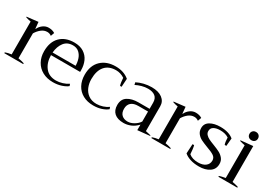

<svg xmlns="http://www.w3.org/2000/svg" viewBox="15 -1424 3098 2198"><g transform="rotate(30 1563.5 -325.0)"><path d="M20 -11Q54 -24 100 -30V-464Q56 -472 31 -482V-489L180 -506L188 -420H192Q208 -456 242 -481.5Q276 -507 316 -507Q365 -507 399 -485L382 -438Q357 -457 326 -457Q285 -457 250 -429.5Q215 -402 190 -360V-30Q234 -23 270 -11V0H20Z M879 -248H494Q495 -150 544.5 -87Q594 -24 688 -24Q728 -24 771.5 -37.5Q815 -51 847 -73L856 -47Q827 -23 776.5 -6.5Q726 10 666 10Q587 10 527.5 -22.5Q468 -55 435.5 -113.5Q403 -172 403 -248Q403 -371 470.5 -439Q538 -507 656 -507Q731 -507 781 -475Q831 -443 855 -389.5Q879 -336 879 -271ZM799 -283Q799 -328 785 -371Q771 -414 739.5 -442.5Q708 -471 658 -471Q583 -471 542.5 -418Q502 -365 495 -283Z M940 -248Q940 -370 1011.5 -438.5Q1083 -507 1203 -507Q1311 -507 1382 -447L1375 -338H1355Q1349 -353 1345 -382.5Q1341 -412 1340 -436Q1287 -471 1228 -471Q1133 -471 1082 -412Q1031 -353 1031 -242Q1031 -185 1051.5 -135.5Q1072 -86 1115 -55Q1158 -24 1223 -24Q1263 -24 1304.5 -37.5Q1346 -51 1376 -73L1385 -47Q1355 -22 1307 -6Q1259 10 1199 10Q1120 10 1061.5 -22Q1003 -54 971.5 -112.5Q940 -171 940 -248Z M1436 -134Q1436 -211 1491 -245.5Q1546 -280 1631 -280H1779V-360Q1779 -417 1745 -444Q1711 -471 1649 -471Q1610 -471 1568.5 -459.5Q1527 -448 1492 -430L1485 -461Q1525 -482 1575.5 -494.5Q1626 -507 1679 -507Q1768 -507 1819 -468.5Q1870 -430 1870 -366V-38Q1905 -31 1939 -22V-14L1779 2V-71Q1738 -27 1691.5 -8.5Q1645 10 1600 10Q1520 10 1478 -27Q1436 -64 1436 -134ZM1779 -112V-244H1653Q1589 -244 1557 -215.5Q1525 -187 1525 -135Q1525 -81 1554.5 -54Q1584 -27 1632 -27Q1673 -27 1715.5 -52.5Q1758 -78 1779 -112Z M1964 -11Q1998 -24 2044 -30V-464Q2000 -472 1975 -482V-489L2124 -506L2132 -420H2136Q2152 -456 2186 -481.5Q2220 -507 2260 -507Q2309 -507 2343 -485L2326 -438Q2301 -457 2270 -457Q2229 -457 2194 -429.5Q2159 -402 2134 -360V-30Q2178 -23 2214 -11V0H1964Z M2400 -50 2407 -175H2428Q2433 -161 2437.5 -125Q2442 -89 2443 -63Q2488 -25 2565 -25Q2627 -25 2662.5 -52.5Q2698 -80 2698 -126Q2698 -164 2666 -185.5Q2634 -207 2568 -230Q2513 -251 2480 -267.5Q2447 -284 2423.5 -313Q2400 -342 2400 -386Q2400 -446 2453 -476.5Q2506 -507 2586 -507Q2699 -507 2761 -455L2752 -352H2730Q2724 -367 2720.5 -393Q2717 -419 2717 -442Q2672 -472 2605 -472Q2552 -472 2520 -453.5Q2488 -435 2488 -397Q2488 -370 2505.5 -351Q2523 -332 2549 -319Q2575 -306 2620 -289Q2675 -268 2708 -250.5Q2741 -233 2764.5 -204Q2788 -175 2788 -132Q2788 -63 2734 -26.5Q2680 10 2597 10Q2531 10 2481 -6Q2431 -22 2400 -50Z M2912 -605Q2912 -629 2927.5 -644.5Q2943 -660 2968 -660Q2993 -660 3008.5 -644.5Q3024 -629 3024 -605Q3024 -581 3008.5 -566Q2993 -551 2968 -551Q2943 -551 2927.5 -566Q2912 -581 2912 -605ZM2850 -11Q2869 -18 2896 -23.5Q2923 -29 2930 -30V-463Q2890 -470 2860 -480V-488L3020 -504V-30Q3066 -22 3100 -11V0H2850Z"/></g></svg>

Font: Trirong
Style: Regular
Weight: 400
Designer: Katatrad Team
Foundry: CadsonDemak
Version: Version 1.001